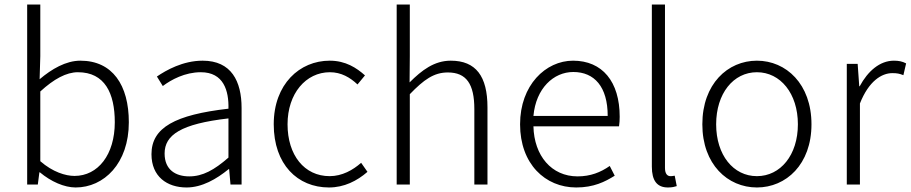

<svg xmlns="http://www.w3.org/2000/svg" viewBox="-20 -815 4022 848"><path d="M314 13C439 13 549 -93 549 -275C549 -439 477 -547 335 -547C271 -547 208 -510 155 -465L158 -567V-795H100V0H147L154 -54H156C205 -13 264 13 314 13ZM309 -38C270 -38 213 -55 158 -103V-411C218 -466 273 -496 324 -496C443 -496 487 -403 487 -275C487 -132 413 -38 309 -38Z M804 13C872 13 936 -24 990 -68H992L998 0H1047V-338C1047 -456 1002 -547 875 -547C788 -547 714 -505 673 -477L699 -435C736 -463 797 -496 867 -496C968 -496 991 -414 989 -335C754 -308 649 -252 649 -134C649 -35 718 13 804 13ZM816 -36C757 -36 707 -64 707 -137C707 -219 779 -268 989 -292V-119C926 -64 875 -36 816 -36Z M1433 13C1500 13 1557 -16 1603 -56L1575 -96C1539 -64 1491 -37 1436 -37C1324 -37 1250 -130 1250 -266C1250 -402 1331 -496 1437 -496C1487 -496 1526 -473 1559 -442L1592 -482C1555 -515 1507 -547 1436 -547C1304 -547 1189 -444 1189 -266C1189 -89 1294 13 1433 13Z M1732 0H1790V-399C1852 -463 1896 -495 1958 -495C2040 -495 2075 -444 2075 -333V0H2133V-341C2133 -478 2082 -547 1971 -547C1898 -547 1843 -505 1789 -451L1790 -567V-795H1732Z M2525 13C2602 13 2652 -12 2695 -39L2673 -82C2633 -54 2588 -36 2531 -36C2416 -36 2339 -127 2336 -257H2714C2716 -270 2717 -284 2717 -299C2717 -455 2640 -547 2511 -547C2390 -547 2277 -439 2277 -266C2277 -91 2388 13 2525 13ZM2336 -303C2347 -425 2425 -497 2512 -497C2605 -497 2664 -432 2664 -303Z M2930 13C2949 13 2959 10 2969 7L2960 -39C2949 -37 2945 -37 2941 -37C2927 -37 2917 -48 2917 -73V-795H2859V-79C2859 -17 2882 13 2930 13Z M3323 13C3452 13 3564 -89 3564 -266C3564 -444 3452 -547 3323 -547C3194 -547 3082 -444 3082 -266C3082 -89 3194 13 3323 13ZM3323 -37C3219 -37 3143 -130 3143 -266C3143 -402 3219 -496 3323 -496C3427 -496 3504 -402 3504 -266C3504 -130 3427 -37 3323 -37Z M3720 0H3778V-358C3817 -457 3874 -492 3921 -492C3942 -492 3952 -490 3970 -483L3982 -535C3965 -544 3949 -547 3928 -547C3866 -547 3813 -501 3777 -434H3775L3768 -533H3720Z"/></svg>

Font: Genne Gothic Light
Style: Regular
Weight: 300
Designer: Ryoko NISHIZUKA (kana & ideographs); Paul D. Hunt (Latin, Greek & Cyrillic); Wenlong ZHANG (bopomofo); Sandoll Communica
Foundry: Adobe Systems Incorporated
Version: Version 1.004;PS 1.004;hotconv 16.6.51;makeotf.lib2.5.65220